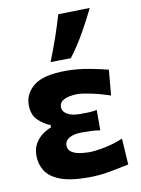

<svg xmlns="http://www.w3.org/2000/svg" viewBox="-89 -849 678 921"><g transform="rotate(-10 250.0 -388.0)"><path d="M268 11Q178.5 11 128.8 -8.5Q79 -28 58.8 -61Q38.5 -94 38.5 -134Q38.5 -169.5 53.2 -194.2Q68 -219 89.5 -234.2Q111 -249.5 131 -256.5V-268Q99.5 -279.5 72 -306Q44.5 -332.5 44.5 -380.5Q44.5 -436.5 91.8 -474Q139 -511.5 249.5 -511.5Q304.5 -511.5 359.8 -501.2Q415 -491 452.5 -481L441.5 -357Q387.5 -375 344.8 -383.5Q302 -392 282 -392Q195 -389 195 -344.5Q195 -322 217.8 -308.8Q240.5 -295.5 281.5 -295.5Q304 -295.5 323.8 -296.2Q343.5 -297 361.5 -301V-201.5Q341.5 -205 320 -206Q298.5 -207 272 -207Q234 -207 211.5 -194.2Q189 -181.5 189 -157.5Q189 -134.5 211.8 -121.8Q234.5 -109 288.5 -107.5Q321 -107.5 367.2 -116.8Q413.5 -126 457 -144.5L465 -17Q427 -9 374.8 1Q322.5 11 268 11ZM183.5 -565.5Q205.5 -620.5 224.5 -675.2Q243.5 -730 259.5 -785L413.5 -788.5Q386 -731.5 353.2 -674.2Q320.5 -617 282.5 -567Z"/></g></svg>

Font: Commissioner Flair
Style: Bold
Weight: 700
Designer: Kostas Bartsokas
Foundry: Kostas Bartsokas
Version: Version 1.000; ttfautohint (v1.8.3)